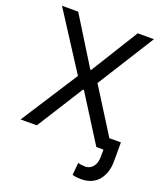

<svg xmlns="http://www.w3.org/2000/svg" viewBox="-167 -834 976 1154"><g transform="rotate(20 321.0 -257.0)"><path d="M130.7 -727.3 318.2 -424.7H323.9L511.4 -727.3H615.1L386.4 -363.6L615.1 0H511.4L323.9 -296.9H318.2L130.7 0H27L261.4 -363.6L27 -727.3ZM556.8 -76.7H640.6V44Q640.6 118.6 601.9 165.8Q563.2 213.1 488.6 213.1Q473.7 213.1 461.1 211.6Q448.5 210.2 434.7 206L441.8 126.4Q448.2 129.6 465.2 131.6Q482.2 133.5 488.6 133.5Q517.4 133.5 537.1 110.1Q556.8 86.6 556.8 44Z"/></g></svg>

Font: InterMG
Style: Regular
Weight: 400
Designer: Rasmus Andersson
Foundry: rsms
Version: Version 3.019;December 26, 2023;FontCreator 15.0.0.2955 64-b